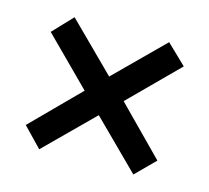

<svg xmlns="http://www.w3.org/2000/svg" viewBox="-66 -617 574 528"><g transform="rotate(15 221.5 -353.5)"><path d="M355 -542 220 -408 86 -541 33 -485 165 -353 33 -220 86 -165 220 -298 354 -165 408 -219 276 -353 411 -488Z"/></g></svg>

Font: Noto Sans Myanmar UI ExtraCondensed Medium
Style: Regular
Weight: 500
Width: 2
Designer: Monotype Design Team
Foundry: Monotype Imaging Inc.
Version: Version 2.103